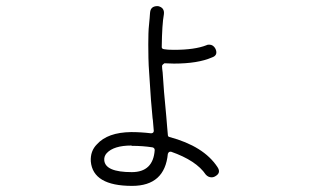

<svg xmlns="http://www.w3.org/2000/svg" viewBox="-20 -607 1040 628"><path d="M412 1Q284 1 277 -79Q275 -113 297 -135Q332 -174 409 -175Q441 -175 474 -171Q478 -171 480.5 -173Q483 -175 483 -179Q481 -201 480 -214L479 -221Q474 -267 468 -367Q466 -393 465.5 -417.5Q465 -442 465 -461Q465 -480 465.5 -497Q466 -514 467.5 -526.5Q469 -539 469.5 -548Q470 -557 470.5 -562Q471 -567 471 -567Q473 -586 493 -587H497Q519 -582 516 -560Q510 -528 509 -453Q509 -447 517 -446Q527 -444 549 -444Q617 -444 655 -459Q658 -461 664 -461Q678 -461 685 -447Q694 -426 673 -419Q627 -399 549 -399Q538 -399 519 -400H518Q510 -395 510 -391Q510 -384 512 -370Q515 -316 524 -225Q525 -214 526.5 -194.5Q528 -175 529 -166Q529 -160 534 -159Q646 -129 691 -61Q704 -42 685 -31Q679 -27 672 -27Q661 -27 653 -36Q622 -82 539 -111L533 -110Q531 -108 529 -104Q519 1 412 1ZM410 -131Q352 -131 329 -106Q320 -96 321 -83Q324 -44 411 -44Q481 -44 486 -116Q486 -123 479 -125Q447 -130 411 -130Z"/></svg>

Font: Shin Retro Maru Gothic Regular
Style: Regular
Weight: 400
Designer: Iose
Foundry: Typographish
Version: Version 1.002